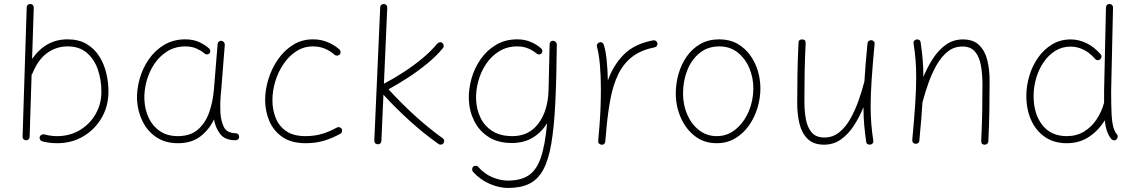

<svg xmlns="http://www.w3.org/2000/svg" viewBox="-20 -702 5657 955"><path d="M131.3 -682.1Q138.7 -682.1 143.6 -676.8Q148.4 -671.4 147.9 -664.1L139.6 -408.7Q207.5 -506.3 315.9 -506.3Q371.6 -506.3 410.4 -483.4Q449.2 -460.4 473.4 -422.4Q497.6 -384.3 508.5 -338.4Q519.5 -292.5 519.5 -246.6Q519.5 -175.3 486.1 -116.9Q452.6 -58.6 395 -24.2Q337.4 10.3 263.7 10.3Q225.6 10.3 190.4 1Q183.6 -0.5 179.7 -7.1Q175.8 -13.7 177.2 -20.5Q179.2 -27.3 186 -31.2Q192.9 -35.2 199.7 -33.7Q230.5 -24.9 263.7 -24.9Q327.1 -24.9 377 -54.7Q426.8 -84.5 455.6 -134.8Q484.4 -185.1 484.4 -245.6Q484.4 -304.2 466.8 -355.7Q449.2 -407.2 412.1 -439.2Q375 -471.2 315.9 -471.2Q260.3 -471.2 215.1 -438.7Q169.9 -406.2 142.1 -338.4Q140.6 -334 137.2 -331.1L127.4 -21.5Q127.4 -13.7 122.1 -8.8Q116.7 -3.9 109.4 -4.4Q101.6 -4.4 96.7 -9.8Q91.8 -15.1 92.3 -22.9L112.8 -665.5Q112.8 -672.9 118.2 -677.7Q123.5 -682.6 131.3 -682.1Z M864.7 -24.9Q926.8 -24.9 964.4 -57.6Q1002 -90.3 1020.5 -143.3Q1039.1 -196.3 1043.9 -255.9L1062.5 -483.9Q1063.5 -490.7 1068.8 -495.4Q1074.2 -500 1081.5 -499Q1088.4 -498.5 1093.5 -492.4Q1098.6 -486.3 1098.1 -479L1080.1 -251Q1079.1 -238.8 1077.6 -227.1Q1074.2 -184.6 1076.2 -143.1Q1078.6 -101.1 1093.3 -70.6Q1107.9 -40 1154.3 -39.1Q1168.9 -37.1 1169.4 -22Q1169.9 -14.6 1164.6 -9.5Q1159.2 -4.4 1151.9 -4.4Q1099.1 -4.4 1075.4 -35.2Q1051.8 -65.9 1044.4 -107.9Q1020 -56.6 976.3 -23.2Q932.6 10.3 865.2 10.3Q802.2 10.3 757.8 -19.5Q713.4 -49.3 689 -98.6Q664.6 -147.9 661.6 -205.6Q659.7 -256.8 674.6 -309.8Q689.5 -362.8 720.5 -407.5Q751.5 -452.1 797.1 -479.2Q842.8 -506.3 901.9 -506.3Q940.9 -506.3 970.7 -492.7Q1000.5 -479 1021 -460Q1025.9 -455.1 1025.9 -447.3Q1025.9 -439.5 1020.5 -435.1Q1015.6 -430.7 1007.8 -431.4Q1000 -432.1 995.6 -437.5Q980.5 -450.2 957 -460.7Q933.6 -471.2 902.3 -471.2Q852.1 -471.2 813 -447.3Q773.9 -423.3 747.6 -383.8Q721.2 -344.2 708.7 -297.4Q696.3 -250.5 698.2 -205.1Q700.7 -155.8 720.2 -114.7Q739.7 -73.7 776.1 -49.3Q812.5 -24.9 864.7 -24.9Z M1669.9 -431.2Q1665 -425.8 1657.5 -425.3Q1649.9 -424.8 1644.5 -429.2Q1622.1 -449.2 1595.5 -460.2Q1568.8 -471.2 1537.1 -471.2Q1491.2 -471.2 1453.9 -447Q1416.5 -422.9 1389.9 -383.3Q1363.3 -343.8 1349.1 -296.6Q1335 -249.5 1335 -203.6Q1335 -157.7 1350.8 -116.7Q1366.7 -75.7 1402.8 -50.3Q1439 -24.9 1499.5 -24.9Q1546.4 -24.9 1585 -37.1Q1623.5 -49.3 1657.2 -68.4Q1664.1 -71.3 1670.9 -68.4Q1677.7 -65.4 1680.7 -58.6Q1683.1 -52.2 1680.4 -45.4Q1677.7 -38.6 1670.9 -35.6Q1633.8 -15.1 1592.5 -2.4Q1551.3 10.3 1501 10.3Q1428.7 10.3 1384.3 -20.8Q1339.8 -51.8 1319.3 -100.8Q1298.8 -149.9 1298.8 -204.6Q1298.8 -255.9 1315.2 -308.8Q1331.5 -361.8 1362.5 -406.5Q1393.6 -451.2 1437.5 -478.8Q1481.4 -506.3 1536.6 -506.3Q1575.7 -506.3 1608.4 -492.9Q1641.1 -479.5 1668 -456.5Q1673.3 -451.7 1674.1 -444.1Q1674.8 -436.5 1669.9 -431.2Z M2186 10.3Q2181.6 16.1 2174.3 17.3Q2167 18.6 2161.1 14.2Q2087.9 -37.6 2017.6 -101.3Q1947.3 -165 1887.2 -231L1877 -1Q1877 6.3 1871.6 11.2Q1866.2 16.1 1858.4 15.6Q1851.1 15.6 1846.2 10.3Q1841.3 4.9 1841.8 -2.9L1871.1 -665.5Q1871.1 -672.9 1876.5 -677.7Q1881.8 -682.6 1889.6 -682.1Q1897 -682.1 1901.9 -676.8Q1906.7 -671.4 1906.2 -663.6L1889.6 -285.6Q1937.5 -310.5 1987.1 -342.8Q2036.6 -375 2080.6 -411.4Q2124.5 -447.8 2155.3 -485.4Q2160.2 -490.7 2167.5 -491.9Q2174.8 -493.2 2180.2 -488.3Q2185.5 -483.4 2186.8 -475.8Q2188 -468.3 2183.1 -462.9Q2151.4 -423.8 2106.2 -386.7Q2061 -349.6 2011 -316.9Q1960.9 -284.2 1912.6 -257.8Q1971.7 -192.4 2041.5 -128.7Q2111.3 -64.9 2181.6 -14.6Q2188 -10.7 2189.2 -3.2Q2190.4 4.4 2186 10.3Z M2528.8 -24.9Q2611.8 -24.9 2658.9 -88.9Q2706.1 -152.8 2708.5 -255.9L2713.9 -483.9Q2714.4 -488.3 2716.8 -491.7Q2720.7 -498.5 2728 -499Q2730.5 -499.5 2732.9 -499Q2738.3 -498.5 2742.7 -494.6Q2747.6 -490.7 2749 -484.4Q2749 -484.4 2749 -484.4Q2749.5 -483.9 2749.5 -482.9Q2749.5 -481.4 2749.5 -479V-477.5Q2748 -309.1 2741.9 -187.7Q2735.8 -66.4 2721.7 15.1Q2707.5 96.7 2680.9 144.3Q2654.3 191.9 2611.8 212.4Q2569.3 232.9 2506.8 232.9Q2463.4 232.9 2416 212.6Q2368.7 192.4 2333 152.8Q2328.1 147.5 2328.4 139.6Q2328.6 131.8 2333.5 127Q2338.9 122.1 2346.7 122.6Q2354.5 123 2358.9 128.4Q2388.7 162.6 2428.7 179.4Q2468.8 196.3 2505.9 196.3Q2568.8 196.3 2608.4 170.9Q2647.9 145.5 2669.7 83.3Q2691.4 21 2701.2 -89.4Q2673.8 -43.9 2629.6 -17.3Q2585.4 9.3 2525.9 9.3Q2457.5 9.3 2410.9 -20.3Q2364.3 -49.8 2339.4 -98.9Q2314.5 -147.9 2312 -205.6Q2310.1 -257.3 2325 -310.3Q2339.8 -363.3 2370.8 -407.7Q2401.9 -452.1 2447.5 -479.2Q2493.2 -506.3 2552.2 -506.3Q2590.8 -506.3 2621.3 -492.9Q2651.9 -479.5 2672.9 -460Q2677.7 -455.1 2677.7 -447.5Q2677.7 -439.9 2672.4 -435.1Q2667 -430.7 2659.2 -431.4Q2651.4 -432.1 2647 -437.5Q2631.8 -450.2 2607.9 -460.7Q2584 -471.2 2552.7 -471.2Q2502.4 -471.2 2463.4 -447.3Q2424.3 -423.3 2397.9 -384Q2371.6 -344.7 2358.9 -297.9Q2346.2 -251 2348.1 -205.1Q2350.6 -155.8 2370.8 -114.7Q2391.1 -73.7 2430.4 -49.3Q2469.7 -24.9 2528.8 -24.9Z M2971.2 17.6Q2968.3 17.1 2965.3 16.1Q2954.1 10.7 2955.6 0Q2955.6 -0.5 2955.6 -2V-3.4Q2957 -22 2958.7 -40.5Q2960.4 -59.1 2961.9 -77.1Q2965.3 -119.6 2967 -166.5Q2968.8 -213.4 2968.8 -259.8Q2968.8 -323.2 2963.9 -379.4Q2959 -435.5 2949.2 -469.2Q2947.3 -476.1 2950.9 -482.7Q2954.6 -489.3 2961.4 -491.2Q2968.3 -493.7 2974.9 -490Q2981.4 -486.3 2983.4 -479.5Q2993.2 -447.3 2997.8 -400.6Q3002.4 -354 3003.4 -301.3Q3029.8 -376.5 3082 -429.9Q3134.3 -483.4 3229 -501.5Q3236.3 -502.9 3242.4 -498.5Q3248.5 -494.1 3250 -487.3Q3251.5 -480 3247.1 -473.9Q3242.7 -467.8 3235.8 -466.3Q3167 -453.1 3123.3 -418.5Q3079.6 -383.8 3054.7 -331.8Q3029.8 -279.8 3017.1 -213.6Q3004.4 -147.5 2997.1 -70.3Q2994.1 -31.7 2990.7 2Q2990.2 4.9 2989.3 7.8Q2983.9 19 2973.1 17.6Q2972.2 17.6 2971.2 17.6Z M3558.1 -506.3Q3608.4 -506.3 3646.5 -485.1Q3684.6 -463.9 3710.4 -428.5Q3736.3 -393.1 3749.3 -349.9Q3762.2 -306.6 3762.2 -262.7Q3762.2 -213.9 3747.6 -165.3Q3732.9 -116.7 3704.8 -77.1Q3676.8 -37.6 3636.5 -13.7Q3596.2 10.3 3544.9 10.3Q3481.9 10.3 3436.3 -25.1Q3390.6 -60.5 3366 -117.2Q3341.3 -173.8 3341.3 -237.3Q3341.3 -286.6 3355 -334.5Q3368.7 -382.3 3395.8 -421.1Q3422.9 -460 3463.4 -483.2Q3503.9 -506.3 3558.1 -506.3ZM3558.1 -471.2Q3500 -471.2 3459.7 -438.2Q3419.4 -405.3 3398.4 -352.1Q3377.4 -298.8 3377.4 -237.3Q3377.4 -179.7 3398.7 -131.3Q3419.9 -83 3457.8 -54Q3495.6 -24.9 3544.9 -24.9Q3598.6 -24.9 3639.6 -59.1Q3680.7 -93.3 3703.9 -147.7Q3727.1 -202.1 3727.1 -262.7Q3727.1 -316.4 3706.8 -364Q3686.5 -411.6 3648.7 -441.4Q3610.8 -471.2 3558.1 -471.2Z M4330.1 -482.9Q4320.3 -378.4 4315.4 -304.2Q4310.5 -230 4310.5 -172.4Q4310.5 -124.5 4314 -84Q4317.4 -43.5 4323.7 -2.4Q4325.2 5.4 4321 10.5Q4316.9 15.6 4310.5 17.1Q4303.7 18.6 4296.6 15.4Q4289.6 12.2 4288.6 3.4Q4282.2 -38.1 4278.6 -79.6Q4274.9 -121.1 4274.9 -168.9Q4254.9 -120.1 4227.5 -77.6Q4200.2 -35.2 4163.3 -8.8Q4126.5 17.6 4079.1 17.6Q4025.9 17.6 3996.8 -11.5Q3967.8 -40.5 3956.5 -87.2Q3945.3 -133.8 3945.3 -186.5Q3945.3 -261.7 3946.5 -334.7Q3947.8 -407.7 3951.7 -488.8Q3951.7 -505.9 3969.7 -505.9Q3987.3 -505.9 3987.3 -488.3Q3983.4 -410.6 3982.2 -342.3Q3981 -273.9 3981 -197.3Q3981 -150.9 3988.3 -109.9Q3995.6 -68.8 4017.1 -43.5Q4038.6 -18.1 4080.6 -18.1Q4122.1 -18.1 4153.8 -43.5Q4185.5 -68.8 4209 -110.1Q4232.4 -151.4 4249.5 -199.2Q4266.6 -247.1 4278.3 -292.5Q4278.8 -293.9 4279.3 -294.9Q4281.7 -335.4 4285.6 -382.8Q4289.6 -430.2 4294.9 -486.3Q4295.9 -494.6 4302 -498.8Q4308.1 -502.9 4314.5 -502Q4321.3 -501.5 4326.2 -496.6Q4331.1 -491.7 4330.1 -482.9Z M4517.6 -5.9Q4527.3 -110.4 4532.2 -184.3Q4537.1 -258.3 4537.1 -315.9Q4537.1 -363.8 4533.9 -404.3Q4530.8 -444.8 4523.9 -485.8Q4522.5 -494.1 4526.9 -499Q4531.2 -503.9 4537.1 -505.4Q4543.9 -507.3 4551 -503.9Q4558.1 -500.5 4559.1 -491.7Q4565.4 -449.7 4569.1 -408.4Q4572.8 -367.2 4572.8 -319.3Q4592.8 -368.2 4620.4 -410.6Q4647.9 -453.1 4684.8 -479.5Q4721.7 -505.9 4769.5 -505.9Q4822.3 -505.9 4851.1 -476.8Q4879.9 -447.8 4891.1 -401.4Q4902.3 -355 4902.3 -301.8Q4902.3 -226.6 4901.1 -153.8Q4899.9 -81.1 4896 0.5Q4896 6.8 4891.1 12.2Q4886.2 17.6 4877.9 17.6Q4860.4 17.6 4860.4 -0.5Q4864.3 -77.6 4865.5 -145Q4866.7 -212.4 4866.7 -282.2Q4866.7 -331.5 4859.4 -374.5Q4852.1 -417.5 4830.6 -444.1Q4809.1 -470.7 4767.1 -470.7Q4725.6 -470.7 4693.8 -445.3Q4662.1 -419.9 4638.7 -378.7Q4615.2 -337.4 4598.1 -289.3Q4581.1 -241.2 4569.3 -196.3Q4568.8 -194.8 4568.4 -193.8Q4565.9 -153.3 4562 -105.7Q4558.1 -58.1 4552.7 -2Q4552.2 6.3 4546.1 10Q4540 13.7 4533.2 13.2Q4526.9 12.7 4522 8.1Q4517.1 3.4 4517.6 -5.9Z M5305.7 -505.9Q5345.2 -505.9 5383.8 -487.5Q5422.4 -469.2 5455.6 -430.7Q5460 -424.8 5458.3 -417.2Q5456.5 -409.7 5450.7 -405.8Q5444.3 -401.4 5437 -402.8Q5429.7 -404.3 5425.8 -410.2Q5398.4 -441.4 5367.7 -455.8Q5336.9 -470.2 5305.2 -470.2Q5263.2 -470.2 5229.2 -449.2Q5195.3 -428.2 5171.1 -392.8Q5147 -357.4 5134 -313.7Q5121.1 -270 5121.1 -224.6Q5121.1 -135.7 5164.3 -80.3Q5207.5 -24.9 5286.1 -24.9Q5335 -24.9 5372.1 -47.6Q5409.2 -70.3 5434.1 -107.7Q5459 -145 5471.2 -189.5L5471.7 -191.4Q5471.7 -204.6 5471.7 -219Q5471.7 -233.4 5471.7 -249.5L5481 -665Q5481 -672.4 5486.1 -677.5Q5491.2 -682.6 5499 -682.1Q5506.3 -682.1 5511.5 -677Q5516.6 -671.9 5516.1 -664.6L5506.8 -249.5Q5506.8 -176.3 5509 -134.5Q5511.2 -92.8 5517.6 -70.3Q5523.9 -47.9 5535.6 -33.2Q5540.5 -27.8 5539.3 -20.3Q5538.1 -12.7 5532.7 -7.8Q5527.3 -2.9 5519.8 -4.2Q5512.2 -5.4 5507.3 -10.7Q5481 -43 5475.1 -104Q5445.8 -54.7 5397.9 -22.2Q5350.1 10.3 5285.6 10.3Q5222.7 10.3 5177.7 -20.5Q5132.8 -51.3 5108.9 -104.5Q5085 -157.7 5085 -225.1Q5085 -275.9 5100.1 -325.7Q5115.2 -375.5 5144 -416.3Q5172.9 -457 5213.6 -481.4Q5254.4 -505.9 5305.7 -505.9Z"/></svg>

Font: Mikhak-DS2-FD ExtraLight
Style: Regular
Weight: 200
Designer: Amin Abedi
Version: Version 3.2